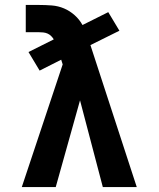

<svg xmlns="http://www.w3.org/2000/svg" viewBox="-20 -755 640 775"><path d="M68 0 233 -495 227 -514 140 -470 95 -545 197 -596Q193 -603 186.5 -609.5Q180 -616 172 -619.5Q164 -623 155 -624Q146 -625 137 -625H84V-735H137Q163 -735 189 -733Q215 -731 238.5 -721Q262 -711 281.5 -693.5Q301 -676 313 -654L417 -706L462 -631L345 -573L532 0H395L303 -350L205 0Z"/></svg>

Font: Iosevka Slab XBdEx
Style: Regular
Weight: 800
Width: 7
Monospace: yes
Designer: Belleve Invis
Foundry: Belleve Invis
Version: Version 11.1.0; ttfautohint (v1.8.3)